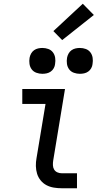

<svg xmlns="http://www.w3.org/2000/svg" viewBox="-20 -1005 540 1025"><path d="M310 0Q288 0 267 -3.5Q246 -7 228 -16.5Q210 -26 197 -42Q184 -58 178 -77.5Q172 -97 171.5 -118.5Q171 -140 175 -161L223 -450H99V-530H327L264 -148Q262 -136 262.5 -123Q263 -110 269 -100Q275 -90 286 -85Q297 -80 310 -80H391V0ZM406 -611Q390 -611 374.5 -616.5Q359 -622 349.5 -634.5Q340 -647 337.5 -663.5Q335 -680 338 -697Q340 -708 346 -719Q352 -730 362 -737Q372 -744 383.5 -746.5Q395 -749 406 -749Q423 -749 438 -743.5Q453 -738 462.5 -725.5Q472 -713 474.5 -696.5Q477 -680 474 -663Q473 -652 467 -641Q461 -630 451 -623Q441 -616 429.5 -613.5Q418 -611 406 -611ZM206 -611Q190 -611 174.5 -616.5Q159 -622 149.5 -634.5Q140 -647 137.5 -663.5Q135 -680 138 -697Q140 -708 146 -719Q152 -730 162 -737Q172 -744 183.5 -746.5Q195 -749 206 -749Q223 -749 238 -743.5Q253 -738 262.5 -725.5Q272 -713 274.5 -696.5Q277 -680 274 -663Q273 -652 267 -641Q261 -630 251 -623Q241 -616 229.5 -613.5Q218 -611 206 -611ZM312 -791 265 -839 422 -985 481 -925Z"/></svg>

Font: Iosevka Slab Medium Oblique
Style: Regular
Weight: 500
Italic angle: -9°
Monospace: yes
Designer: Belleve Invis
Foundry: Belleve Invis
Version: Version 11.1.1; ttfautohint (v1.8.3)